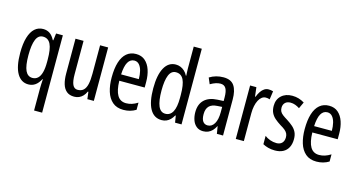

<svg xmlns="http://www.w3.org/2000/svg" viewBox="-98 -1191 3471 1863"><g transform="rotate(15 1637.5 -260.0)"><path d="M317 18Q317 1 318 -22Q319 -45 321 -75H317Q295 -32 265 -11Q235 10 196 10Q123 10 82.5 -60Q42 -130 42 -266Q42 -359 61 -421.5Q80 -484 115 -515.5Q150 -547 199 -547Q237 -547 265.5 -528Q294 -509 316 -466H321L330 -537H398V240H317ZM219 -61Q251 -61 273 -81.5Q295 -102 306 -143Q317 -184 317 -245V-270Q317 -377 293 -426Q269 -475 216 -475Q169 -475 147 -421.5Q125 -368 125 -265Q125 -159 148 -110Q171 -61 219 -61Z M853 -537V0H788L779 -72H773Q762 -46 744.5 -27.5Q727 -9 705 0.5Q683 10 657 10Q609 10 580 -14.5Q551 -39 538 -83Q525 -127 525 -187V-537H606V-202Q606 -131 622 -97Q638 -63 672 -63Q709 -63 731 -83.5Q753 -104 762.5 -145.5Q772 -187 772 -251V-537Z M1133 -546Q1188 -546 1224 -514.5Q1260 -483 1278 -429.5Q1296 -376 1296 -309V-253H1041Q1043 -156 1072 -107.5Q1101 -59 1160 -59Q1189 -59 1217.5 -68Q1246 -77 1276 -96V-24Q1248 -7 1217 1.5Q1186 10 1151 10Q1083 10 1041 -26.5Q999 -63 980 -125Q961 -187 961 -265Q961 -356 980.5 -418.5Q1000 -481 1038.5 -513.5Q1077 -546 1133 -546ZM1133 -480Q1092 -480 1069 -440Q1046 -400 1042 -317H1220Q1220 -361 1211 -398Q1202 -435 1182.5 -457.5Q1163 -480 1133 -480Z M1535 10Q1458 10 1418 -61Q1378 -132 1378 -268Q1378 -402 1418 -474.5Q1458 -547 1532 -547Q1557 -547 1579 -538Q1601 -529 1620 -511.5Q1639 -494 1652 -468H1656Q1655 -491 1654 -508.5Q1653 -526 1653 -542V-760H1734V0H1669L1658 -68H1653Q1639 -43 1621.5 -25.5Q1604 -8 1582.5 1Q1561 10 1535 10ZM1554 -59Q1603 -59 1628 -105Q1653 -151 1653 -244V-274Q1653 -378 1629 -426.5Q1605 -475 1552 -475Q1505 -475 1483 -422Q1461 -369 1461 -268Q1461 -165 1483.5 -112Q1506 -59 1554 -59Z M2011 -547Q2087 -547 2119 -499Q2151 -451 2151 -362V0H2089L2077 -74H2075Q2061 -46 2043 -27.5Q2025 -9 2002.5 0.5Q1980 10 1952 10Q1911 10 1884 -12.5Q1857 -35 1844.5 -71.5Q1832 -108 1832 -150Q1832 -230 1878 -274Q1924 -318 2009 -322L2070 -325V-360Q2070 -422 2053 -451Q2036 -480 1998 -480Q1976 -480 1951 -472Q1926 -464 1897 -447L1871 -508Q1903 -528 1938 -537.5Q1973 -547 2011 -547ZM2023 -263Q1968 -260 1941.5 -232.5Q1915 -205 1915 -152Q1915 -103 1932 -79.5Q1949 -56 1980 -56Q2022 -56 2046.5 -97.5Q2071 -139 2071 -212V-266Z M2463 -547Q2474 -547 2485.5 -545.5Q2497 -544 2509 -540L2497 -456Q2488 -460 2478 -461.5Q2468 -463 2457 -463Q2436 -463 2418 -449.5Q2400 -436 2387 -411Q2374 -386 2367 -352.5Q2360 -319 2360 -280V0H2279V-537H2342L2353 -445H2358Q2370 -476 2385.5 -499Q2401 -522 2420.5 -534.5Q2440 -547 2463 -547Z M2825 -144Q2825 -95 2807 -60.5Q2789 -26 2755 -8Q2721 10 2673 10Q2636 10 2605 1.5Q2574 -7 2551 -20V-104Q2573 -86 2605 -74.5Q2637 -63 2670 -63Q2705 -63 2725 -83.5Q2745 -104 2745 -141Q2745 -162 2737 -178.5Q2729 -195 2711 -210Q2693 -225 2663 -242Q2630 -263 2604.5 -285Q2579 -307 2565 -336Q2551 -365 2551 -406Q2551 -470 2592.5 -508.5Q2634 -547 2701 -547Q2736 -547 2766 -538Q2796 -529 2824 -512L2794 -447Q2773 -461 2750 -469.5Q2727 -478 2702 -478Q2668 -478 2648.5 -459Q2629 -440 2629 -408Q2629 -387 2637 -371Q2645 -355 2664 -340.5Q2683 -326 2714 -307Q2747 -286 2772 -264Q2797 -242 2811 -213.5Q2825 -185 2825 -144Z M3072 -546Q3127 -546 3163 -514.5Q3199 -483 3217 -429.5Q3235 -376 3235 -309V-253H2980Q2982 -156 3011 -107.5Q3040 -59 3099 -59Q3128 -59 3156.5 -68Q3185 -77 3215 -96V-24Q3187 -7 3156 1.5Q3125 10 3090 10Q3022 10 2980 -26.5Q2938 -63 2919 -125Q2900 -187 2900 -265Q2900 -356 2919.5 -418.5Q2939 -481 2977.5 -513.5Q3016 -546 3072 -546ZM3072 -480Q3031 -480 3008 -440Q2985 -400 2981 -317H3159Q3159 -361 3150 -398Q3141 -435 3121.5 -457.5Q3102 -480 3072 -480Z"/></g></svg>

Font: Noto Sans Khmer ExtraCondensed
Style: Regular
Weight: 400
Width: 2
Designer: Danh Hong and the Monotype Design Team
Foundry: Monotype Imaging Inc.
Version: Version 2.004